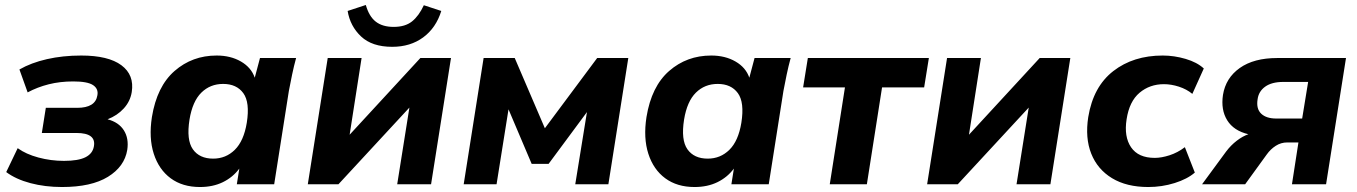

<svg xmlns="http://www.w3.org/2000/svg" viewBox="-20 -740 5450 771"><path d="M229 11Q161 11 102.5 -4.5Q44 -20 5 -49L51 -145Q84 -121 134 -107.5Q184 -94 237 -94Q294 -94 323 -108.5Q352 -123 357 -152Q367 -206 287 -206H148L164 -307H290Q363 -307 371 -357Q376 -383 354 -398Q332 -413 274 -413Q221 -413 175.5 -401.5Q130 -390 91 -369L58 -461Q105 -488 168.5 -502.5Q232 -517 306 -517Q415 -517 467.5 -478Q520 -439 509 -370Q503 -333 477 -304.5Q451 -276 412 -261Q457 -249 477.5 -216.5Q498 -184 491 -138Q480 -71 413.5 -30Q347 11 229 11Z M783 11Q713 11 665.5 -24Q618 -59 597.5 -122.5Q577 -186 590 -270Q610 -393 681 -455Q752 -517 850 -517Q906 -517 947.5 -493Q989 -469 1003 -428L1024 -507H1169Q1160 -474 1153 -440.5Q1146 -407 1140 -375L1081 0H931L941 -63Q915 -28 875 -8.5Q835 11 783 11ZM836 -103Q887 -103 923 -138.5Q959 -174 971 -247Q984 -329 957 -366Q930 -403 876 -403Q824 -403 788.5 -368Q753 -333 741 -260Q728 -178 754.5 -140.5Q781 -103 836 -103Z M1216 0 1296 -507H1432L1384 -199L1668 -507H1791L1711 0H1575L1624 -308L1339 0ZM1555 -552Q1474 -552 1430 -593.5Q1386 -635 1376 -696L1449 -720Q1462 -674 1489 -653Q1516 -632 1561 -632Q1607 -632 1634.5 -654Q1662 -676 1682 -719L1752 -696Q1731 -628 1679.5 -590Q1628 -552 1555 -552Z M1842 0 1922 -507H2047L2168 -225L2378 -507H2503L2423 0H2290L2337 -290L2183 -82H2115L2022 -301L1974 0Z M2769 11Q2699 11 2651.5 -24Q2604 -59 2583.5 -122.5Q2563 -186 2576 -270Q2596 -393 2667 -455Q2738 -517 2836 -517Q2892 -517 2933.5 -493Q2975 -469 2989 -428L3010 -507H3155Q3146 -474 3139 -440.5Q3132 -407 3126 -375L3067 0H2917L2927 -63Q2901 -28 2861 -8.5Q2821 11 2769 11ZM2822 -103Q2873 -103 2909 -138.5Q2945 -174 2957 -247Q2970 -329 2943 -366Q2916 -403 2862 -403Q2810 -403 2774.5 -368Q2739 -333 2727 -260Q2714 -178 2740.5 -140.5Q2767 -103 2822 -103Z M3312 0 3373 -389H3205L3224 -507H3710L3691 -389H3522L3461 0Z M3703 0 3783 -507H3919L3871 -199L4155 -507H4278L4198 0H4062L4111 -308L3826 0Z M4591 11Q4504 11 4445.5 -24.5Q4387 -60 4362 -123Q4337 -186 4350 -270Q4370 -392 4450.5 -454.5Q4531 -517 4649 -517Q4695 -517 4741 -503.5Q4787 -490 4814 -465L4768 -363Q4745 -382 4714 -392Q4683 -402 4654 -402Q4597 -402 4556 -367.5Q4515 -333 4504 -261Q4493 -191 4522 -148.5Q4551 -106 4617 -106Q4644 -106 4676.5 -116.5Q4709 -127 4738 -149L4778 -47Q4748 -21 4697 -5Q4646 11 4591 11Z M4807 0 4904 -132Q4923 -157 4946.5 -175Q4970 -193 4993 -201Q4934 -215 4908 -257Q4882 -299 4891 -359Q4902 -427 4958.5 -467Q5015 -507 5109 -507H5385L5305 0H5168L5194 -168H5149Q5124 -168 5103 -154.5Q5082 -141 5067 -120L4980 0ZM5105 -264H5209L5233 -411H5133Q5087 -411 5060.5 -392Q5034 -373 5030 -341Q5024 -303 5044.5 -283.5Q5065 -264 5105 -264Z"/></svg>

Font: Mulish ExtraBold
Style: Italic
Weight: 800
Italic angle: -9°
Designer: Vernon Adams
Foundry: Vernon Adams
Version: Version 3.603; ttfautohint (v1.8.3)